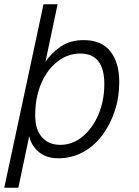

<svg xmlns="http://www.w3.org/2000/svg" viewBox="-30 -730 650 900"><path d="M-10 150 174 -710H240L183 -440Q210 -481 254.5 -511.5Q299 -542 363 -542Q446 -542 487.5 -489Q529 -436 529 -347Q529 -273 507.5 -208.5Q486 -144 448 -94Q410 -44 357.5 -16Q305 12 243 12Q187 12 151.5 -18Q116 -48 107 -92L56 150ZM252 -51Q311 -51 358 -90.5Q405 -130 432 -194.5Q459 -259 459 -336Q459 -479 346 -479Q288 -479 240 -442Q192 -405 163.5 -339.5Q135 -274 135 -189Q135 -122 167 -86.5Q199 -51 252 -51Z"/></svg>

Font: Geist Mono Light
Style: Italic
Weight: 300
Italic angle: -12°
Monospace: yes
Designer: Basement.studio, Andrés Briganti, Mateo Zaragoza
Foundry: Basement.studio, Vercel, Andrés Briganti, Guido Ferreyra, Mateo Zaragoza
Version: Version 1.500; ttfautohint (v1.8.4.7-5d5b)